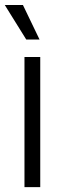

<svg xmlns="http://www.w3.org/2000/svg" viewBox="-24 -770 263 790"><path d="M76.7 0V-535.6H141.6V0ZM84 -607.4 -4.4 -749.5H70.3L138.7 -607.4Z"/></svg>

Font: Inter 20pt Light
Style: Regular
Weight: 300
Version: Version 4.001;git-66647c0bb